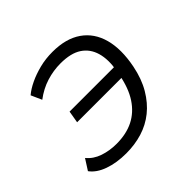

<svg xmlns="http://www.w3.org/2000/svg" viewBox="-132 -643 791 791"><g transform="rotate(-45 263.5 -247.5)"><path d="M185 8Q129 8 85.5 -7.5Q42 -23 21 -52L51 -99Q73 -72 108.5 -60Q144 -48 184 -48Q241 -48 283 -69Q325 -90 353 -132.5Q381 -175 393 -240L400 -226H132L141 -279H409L397 -261Q407 -318 395 -359.5Q383 -401 349 -423.5Q315 -446 255 -446Q214 -446 173.5 -433.5Q133 -421 96 -393L75 -440Q95 -457 124.5 -471Q154 -485 189.5 -494Q225 -503 265 -503Q343 -503 392 -469Q441 -435 458 -372.5Q475 -310 458 -224Q446 -164 420 -120Q394 -76 358.5 -47.5Q323 -19 279 -5.5Q235 8 185 8Z"/></g></svg>

Font: Nunito Sans 7pt SemiCondensed Light
Style: Italic
Weight: 300
Width: 4
Italic angle: -9°
Designer: Vernon Adams
Foundry: Vernon Adams
Version: Version 3.101;gftools[0.9.27]